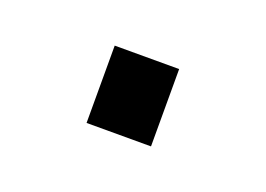

<svg xmlns="http://www.w3.org/2000/svg" viewBox="-35 -160 310 224"><g transform="rotate(20 120.0 -48.0)"><path d="M80 0V-96H160V0Z"/></g></svg>

Font: Archivo SemiCondensed Light
Style: Regular
Weight: 300
Width: 4
Designer: Hector Gatti
Foundry: Omnibus-Type
Version: Version 2.001